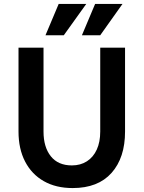

<svg xmlns="http://www.w3.org/2000/svg" viewBox="-20 -943 729 975"><path d="M349 12Q264 12 202.5 -23Q141 -58 107.5 -122.5Q74 -187 74 -275V-701H201V-275Q201 -196 238 -149.5Q275 -103 345 -103Q389 -103 421.5 -124Q454 -145 471.5 -183.5Q489 -222 489 -275V-701H615V-275Q615 -142 546.5 -65Q478 12 349 12ZM304 -764H211L278 -923H418ZM489 -764H396L463 -923H602Z"/></svg>

Font: Inclusive Sans SemiBold
Style: Regular
Weight: 600
Designer: Olivia King
Foundry: Olivia King
Version: Version 2.004